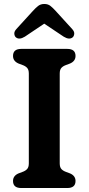

<svg xmlns="http://www.w3.org/2000/svg" viewBox="-20 -946 446 966"><path d="M280.5 -124Q280.5 -104.5 289.2 -95.2Q298 -86 312.5 -81L332.5 -73.5Q360 -61.5 360 -35.5Q360 0 318.5 0H87Q45.5 0 45.5 -35.5Q45.5 -61.5 73 -73.5L93 -81Q107.5 -86 116.2 -95.2Q125 -104.5 125 -124V-576Q125 -595.5 116.2 -604.8Q107.5 -614 93 -619L73 -626.5Q45.5 -638.5 45.5 -664.5Q45.5 -700 87 -700H318.5Q360 -700 360 -664.5Q360 -638.5 332.5 -626.5L312.5 -619Q298 -614 289.2 -604.8Q280.5 -595.5 280.5 -576ZM105 -761.5Q76.5 -744 59.5 -758.5Q53 -764.5 52 -776Q51 -787.5 62.5 -800L145 -890.5Q159.5 -906.5 172 -916.2Q184.5 -926 203 -926Q221.5 -926 233.8 -916.2Q246 -906.5 260.5 -890.5L343 -800Q354.5 -787.5 353.5 -776Q352.5 -764.5 346 -758.5Q329 -744 300.5 -761.5L202.5 -827Z"/></svg>

Font: Fraunces 9pt SuperSoft SemiBold
Style: Regular
Weight: 600
Version: Version 1.000;[0bf87f6ff]